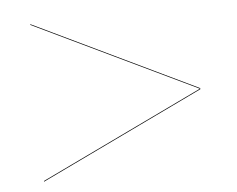

<svg xmlns="http://www.w3.org/2000/svg" viewBox="-39 -645 638 516"><g transform="rotate(-5 280.0 -387.5)"><path d="M500 -389V-386L60 -175V-177L499 -387.5L60 -598V-600Z"/></g></svg>

Font: Bodoni* 96pt
Style: Italic
Weight: 400
Italic angle: -13°
Version: Version 2.3